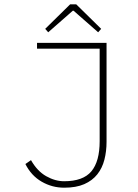

<svg xmlns="http://www.w3.org/2000/svg" viewBox="-20 -860 640 892"><path d="M278 12Q222 12 173.5 -16Q125 -44 98 -98L124 -116Q153 -65 194.5 -41.5Q236 -18 278 -18Q366 -18 404.5 -64Q443 -110 443 -204V-634H152V-661H475V-201Q475 -157 465 -118Q455 -79 432 -50Q409 -21 371.5 -4.5Q334 12 278 12ZM204 -710 190 -726 306 -840H334L450 -726L436 -710L322 -810H318Z"/></svg>

Font: Source Code Pro ExtraLight
Style: Regular
Weight: 200
Monospace: yes
Designer: Paul D. Hunt, Teo Tuominen
Foundry: Adobe Systems Incorporated
Version: Version 2.030;PS 1.000;hotconv 16.6.51;makeotf.lib2.5.65220